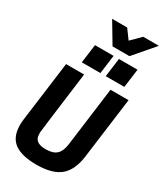

<svg xmlns="http://www.w3.org/2000/svg" viewBox="-302 -1372 1269 1493"><g transform="rotate(30 332.5 -625.5)"><path d="M624 -1080ZM500 -1080H348L238 -1264H373L434 -1181L517 -1264H658ZM579 -853ZM370 -853H203L225 -1020H392ZM585 -853H418L440 -1020H607ZM293 13Q161 13 95.5 -35.5Q30 -84 30 -192Q30 -218 34 -247L104 -780H266Q194 -229 194 -216Q195 -196 197 -183Q209 -127 297 -127Q363 -127 394.5 -157Q426 -187 434 -252L503 -780H665L595 -247Q580 -110 510 -48.5Q440 13 293 13Z"/></g></svg>

Font: Tanohe Sans
Style: Bold Italic
Weight: 700
Designer: Village Type and Design LLC & Cristiano Sobral
Foundry: Cooper Hewitt Smithsonian Design Museum
Version: Version 1.00;September 29, 2021;FontCreator 13.0.0.2655 64-b